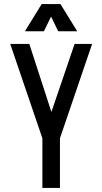

<svg xmlns="http://www.w3.org/2000/svg" viewBox="-20 -920 501 940"><path d="M187.8 -243 345.2 -705H431L273.5 -243ZM187.5 0V-243H273.5V0ZM187.5 -243 30 -705H123.5L273.5 -243ZM184 -900H260L195 -767H102ZM276 -900 358 -767H265L200 -900Z"/></svg>

Font: Akshar Light
Style: Regular
Weight: 300
Designer: Tall Chai
Foundry: Tall Chai
Version: Version 1.100